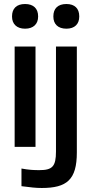

<svg xmlns="http://www.w3.org/2000/svg" viewBox="-20 -732 450 957"><path d="M53 -500V0H157V-500ZM40 -649C40 -613 63 -589 105 -589C147 -589 170 -613 170 -649V-651C170 -689 147 -712 105 -712C62 -712 40 -689 40 -651ZM87 196C134 202 158 205 188 205C313 205 363 164 363 28V-500H259V23C259 98 241 116 176 116C149 116 124 115 87 108ZM246 -649C246 -613 268 -589 311 -589C353 -589 375 -613 375 -649V-651C375 -689 353 -712 311 -712C268 -712 246 -689 246 -651Z"/></svg>

Font: LT Wave Alt Medium
Style: Regular
Weight: 500
Designer: Daniel Lyons
Version: Version 2.5 (Glyphs App)